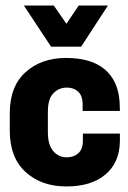

<svg xmlns="http://www.w3.org/2000/svg" viewBox="-20 -669 467 699"><path d="M15.6 -192.9Q15.6 -95.2 73.2 -42.7Q130.9 9.8 221.7 9.8Q312 9.8 363.5 -33.4Q415 -76.7 416.5 -153.8V-182.6H281.7V-156.2Q281.7 -126 265.1 -111.1Q248.5 -96.2 223.1 -96.2Q193.8 -96.2 174.1 -118.7Q154.3 -141.1 154.3 -187V-261.7Q154.3 -309.6 174.6 -329.8Q194.8 -350.1 223.6 -350.1Q248 -350.1 263.9 -335.9Q279.8 -321.8 280.8 -292.5V-265.1H416.5L415.5 -296.9Q410.6 -374.5 361.6 -416.3Q312.5 -458 220.7 -458Q130.4 -458 73 -406.2Q15.6 -354.5 15.6 -256.8ZM166 -499H275.4L373 -648.9H266.6L221.7 -582.5L175.8 -648.9H66.9Z"/></svg>

Font: Roboto Flex Super Cond Bold
Style: Regular
Weight: 700
Width: 3
Designer: Berlow after Robertson
Foundry: Google
Version: Version 3.000